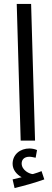

<svg xmlns="http://www.w3.org/2000/svg" viewBox="-20 -714 264 975"><path d="M85 0H158L138 -694H65ZM54 241C100 230 164 212 205 197L191 155C179 160 164 165 147 170C131 170 90 151 90 116C90 97 103 82 129 82C140 82 150 85 161 87L168 48C155 42 140 40 129 40C84 40 44 69 44 118C44 149 66 173 90 186C76 189 63 192 44 197Z"/></svg>

Font: Noto Sans Arabic ExtCond
Style: Regular
Weight: 400
Width: 2
Designer: Monotype Design Team, Nadine Chahine, Nizar Qandah and Khaled Hosny
Foundry: Monotype Imaging Inc.
Version: Version 2.012